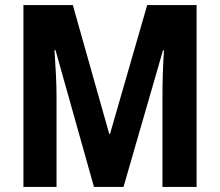

<svg xmlns="http://www.w3.org/2000/svg" viewBox="-20 -734 863 754"><path d="M349 0 198 -537H194Q197 -493 199.5 -443.5Q202 -394 202 -357V0H72V-714H266L409 -208H412L558 -714H752V0H618V-360Q618 -398 619.5 -446Q621 -494 624 -536H620L465 0Z"/></svg>

Font: Noto Sans Condensed
Style: Bold
Weight: 700
Width: 3
Designer: Monotype Design Team
Foundry: Monotype Imaging Inc.
Version: Version 2.013; ttfautohint (v1.8.4.7-5d5b)